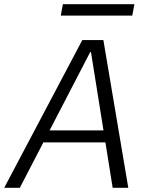

<svg xmlns="http://www.w3.org/2000/svg" viewBox="-52 -890 684 910"><path d="M-32 0 338 -700H438L556 0H482L379 -644H376L42 0ZM120 -215 150 -272H468L479 -215ZM236 -816 246 -870H585L575 -816Z"/></svg>

Font: DM Sans 36pt Light
Style: Italic
Weight: 300
Italic angle: -10°
Designer: Colophon Foundry, Jonny Pinhorn
Foundry: Colophon Foundry
Version: Version 4.004;gftools[0.9.30]